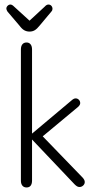

<svg xmlns="http://www.w3.org/2000/svg" viewBox="-20 -817 420 845"><path d="M121 -229V-599Q121 -614 114.5 -622Q108 -630 97 -630Q85 -630 78.5 -622Q72 -614 72 -599V-22Q72 -8 78.5 0Q85 8 97 8Q109 8 115 0Q121 -8 121 -22V-203L308 -6Q314 0 319 3Q324 6 330 6Q339 6 346 -0.5Q353 -7 353 -16Q353 -25 344 -35L168 -217L323 -346Q333 -355 333 -363Q333 -372 327 -378Q321 -384 313 -384Q305 -384 296 -376ZM110 -726 42 -788Q33 -797 26 -797Q19 -797 13.5 -791.5Q8 -786 8 -779Q8 -774 13 -766L65 -705Q76 -690 86.5 -684Q97 -678 110 -678Q123 -678 133 -684Q143 -690 155 -705L206 -766Q209 -769 210 -772.5Q211 -776 211 -778Q211 -786 206 -791.5Q201 -797 193 -797Q185 -797 177 -788Z"/></svg>

Font: Beiruti Light
Style: Regular
Weight: 300
Designer: Arlette Boutros
Foundry: Boutros
Version: Version 1.41